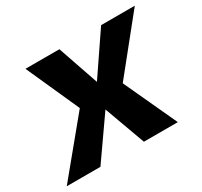

<svg xmlns="http://www.w3.org/2000/svg" viewBox="-167 -761 977 930"><g transform="rotate(-30 321.5 -296.5)"><path d="M-40.4 0H148L307.9 -228.4L391.1 0H580.9L443.9 -296.4L682.4 -592.7H494L339 -364.8L260.6 -592.7H70.8L203.8 -296.4Z"/></g></svg>

Font: Anybody Thin
Style: Italic
Weight: 100
Italic angle: -10°
Designer: Tyler Finck
Foundry: Etcetera Type Company
Version: Version 1.114;gftools[0.9.25]